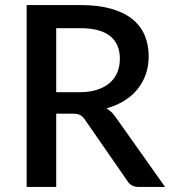

<svg xmlns="http://www.w3.org/2000/svg" viewBox="-20 -740 675 760"><path d="M202.5 -375H294.5Q334.5 -375 364.5 -384.8Q394.5 -394.5 414.5 -412Q434.5 -429.5 444.5 -453.8Q454.5 -478 454.5 -507.5Q454.5 -566.5 415.5 -597.5Q376.5 -628.5 297.5 -628.5H202.5ZM202.5 -290V0H85.5V-720H297.5Q368.5 -720 419.8 -705.5Q471 -691 504 -664.2Q537 -637.5 552.8 -600Q568.5 -562.5 568.5 -516.5Q568.5 -479 557.2 -446.5Q546 -414 524.8 -387.5Q503.5 -361 472.2 -341.5Q441 -322 401.5 -311Q423.5 -298 439 -274.5L633.5 0H529Q498 0 484 -24L316 -266.5Q307.5 -279 297.5 -284.5Q287.5 -290 267.5 -290Z"/></svg>

Font: Lato
Style: Regular
Weight: 600
Designer: Lukasz Dziedzic
Foundry: tyPoland Lukasz Dziedzic
Version: Version 2.006; 2014-01-15; ttfautohint (v1.4.1)